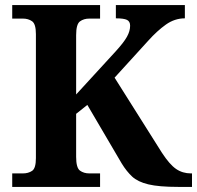

<svg xmlns="http://www.w3.org/2000/svg" viewBox="-20 -734 774 754"><path d="M28 0V-53H70Q91 -53 106 -63Q121 -73 121 -113V-600Q121 -640 106 -650.5Q91 -661 70 -661H28V-714H373V-661H331Q309 -661 294 -650Q279 -639 279 -596V-363L434 -532Q466 -567 478.5 -589.5Q491 -612 491 -633Q491 -650 478.5 -656Q466 -662 435 -662V-714H706V-662Q666 -662 631.5 -637.5Q597 -613 562 -574L430 -429L616 -134Q646 -88 671.5 -70.5Q697 -53 730 -53H734V0H680Q604 0 562.5 -10Q521 -20 499 -40.5Q477 -61 458 -92L323 -322L279 -287V-118Q279 -75 294 -64Q309 -53 331 -53H373V0Z"/></svg>

Font: Noto Serif Toto
Style: Bold
Weight: 700
Designer: Monotype Design Team
Foundry: Monotype Imaging Inc.
Version: Version 2.001; ttfautohint (v1.8.4.7-5d5b)